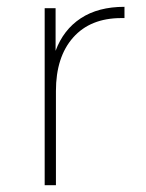

<svg xmlns="http://www.w3.org/2000/svg" viewBox="-20 -543 428 563"><path d="M111 0V-519H143V-394Q166 -456 217 -489.5Q268 -523 345 -523V-490Q338 -490 336 -490Q245 -490 194.5 -433Q144 -376 144 -276V0Z"/></svg>

Font: Montserrat ExtraLight
Style: Regular
Weight: 200
Designer: Julieta Ulanovsky
Foundry: Julieta Ulanovsky
Version: Version 9.000; ttfautohint (v1.8.4.7-5d5b)